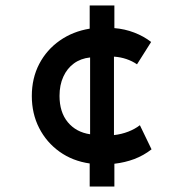

<svg xmlns="http://www.w3.org/2000/svg" viewBox="-20 -600 688 700"><path d="M307 80V-4Q244.5 -13 197 -47Q149.5 -81 122.8 -133.2Q96 -185.5 96 -250Q96 -315 123 -366.8Q150 -418.5 197.8 -452Q245.5 -485.5 307 -495.5V-580H397V-497.5Q435 -494.5 469.5 -481.2Q504 -468 531 -447L479.5 -365.5Q462 -377.5 440.5 -384.8Q419 -392 395.5 -393.5V-107.5Q423 -110.5 447.5 -120Q472 -129.5 490 -143.5L532.5 -55.5Q503.5 -33 469.8 -20.2Q436 -7.5 397 -3V80ZM308.5 -110.5V-390.5Q274.5 -387 249.5 -368.8Q224.5 -350.5 210.8 -320.2Q197 -290 197 -250.5Q197 -191 227.2 -154.5Q257.5 -118 308.5 -110.5Z"/></svg>

Font: Geologica Medium
Style: Regular
Weight: 500
Designer: Sindre Bremnes, Frode Helland
Foundry: Monokrom Skriftforlag AS
Version: Version 1.010;gftools[0.9.28]